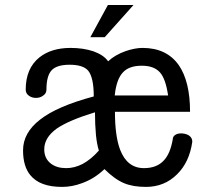

<svg xmlns="http://www.w3.org/2000/svg" viewBox="-20 -731 852 769"><path d="M514.6 -710.9H412.1L341.8 -582H399.4ZM360.4 -281.2Q360.4 -232.4 364.3 -190.4Q368.2 -152.3 376 -127.9Q343.8 -91.8 310.5 -74.2Q278.3 -57.6 245.1 -57.6Q208 -57.6 184.6 -75.2Q157.2 -95.7 157.2 -132.8Q157.2 -179.7 207 -215.8Q254.9 -249 360.4 -281.2ZM653.3 -348.6H439.5Q446.3 -414.1 472.7 -441.4Q497.1 -467.8 547.9 -467.8Q597.7 -467.8 621.1 -440.4Q643.6 -415 653.3 -348.6ZM83 -372.1Q83 -356.4 95.7 -347.7Q107.4 -338.9 124 -338.9Q140.6 -338.9 152.3 -347.7Q166 -356.4 166 -372.1Q166 -426.8 186.5 -449.2Q207 -471.7 258.8 -471.7Q312.5 -471.7 333 -448.2Q355.5 -420.9 355.5 -344.7Q209 -305.7 140.6 -252Q72.3 -199.2 72.3 -128.9Q72.3 -64.5 101.6 -29.3Q139.6 17.6 228.5 17.6Q268.6 17.6 307.6 2.9Q357.4 -14.6 398.4 -53.7Q439.5 -12.7 477.5 2.9Q512.7 17.6 564.5 17.6Q638.7 17.6 689.5 -33.2Q738.3 -81.1 750 -162.1Q751 -176.8 739.3 -186.5Q729.5 -194.3 712.9 -196.3Q696.3 -198.2 684.6 -192.4Q671.9 -185.5 671.9 -172.9Q662.1 -116.2 636.7 -88.9Q608.4 -57.6 556.6 -57.6Q489.3 -57.6 460.9 -131.8Q440.4 -186.5 440.4 -283.2H741.2Q741.2 -404.3 696.3 -469.7Q647.5 -539.1 550.8 -539.1Q521.5 -539.1 483.4 -526.4Q439.5 -510.7 413.1 -485.4Q395.5 -510.7 354.5 -525.4Q313.5 -539.1 262.7 -539.1Q185.5 -539.1 137.7 -501Q83 -457 83 -372.1Z"/></svg>

Font: Gungsuh
Style: Regular
Weight: 400
Version: Version 2.21